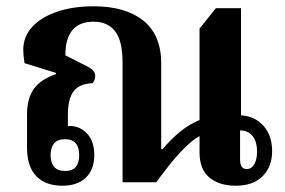

<svg xmlns="http://www.w3.org/2000/svg" viewBox="-20 -580 907 611"><path d="M178 11Q125 11 95.5 -19.5Q66 -50 66 -110V-216Q66 -267 88 -297.5Q110 -328 158 -344V-348L58 -379Q56 -393 55 -403Q54 -413 54 -421Q54 -464 83 -495Q112 -526 162.5 -543Q213 -560 278 -560Q379 -560 436 -514.5Q493 -469 493 -378V-105H497Q522 -135 551.5 -159.5Q581 -184 615 -198V-489L667 -554H747V-213Q792 -210 819 -179Q846 -148 846 -99Q846 -50 816 -19.5Q786 11 730 11Q678 11 646.5 -15Q615 -41 615 -95V-147Q592 -134 567.5 -109.5Q543 -85 520 -56Q497 -27 477 0H370V-380Q370 -451 346 -481Q322 -511 278 -511Q188 -511 188 -404L255 -370Q283 -357 283 -339Q283 -324 274 -315Q234 -314 215 -290.5Q196 -267 196 -213V-178Q199 -179 203 -179Q234 -179 257 -155Q280 -131 280 -86Q280 -41 253.5 -15Q227 11 178 11ZM765 -42Q780 -42 789 -57Q798 -72 798 -97Q798 -130 783.5 -147.5Q769 -165 744 -165V-73Q744 -42 765 -42ZM187 -36Q211 -36 221.5 -49Q232 -62 232 -86Q232 -137 187 -137Q163 -137 152 -123.5Q141 -110 141 -86Q141 -63 152 -49.5Q163 -36 187 -36Z"/></svg>

Font: Noto Serif Thai SemiCondensed
Style: Bold
Weight: 700
Width: 4
Designer: Monotype Design Team
Foundry: Monotype Imaging Inc.
Version: Version 2.002; ttfautohint (v1.8.4.7-5d5b)